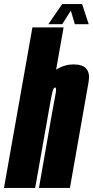

<svg xmlns="http://www.w3.org/2000/svg" viewBox="-64 -919 456 939"><path d="M-44.5 0H108L247 -785H94.5ZM126.5 0H278L336.5 -332Q354 -431.5 369.2 -517.8Q384.5 -604 296 -604Q229 -604 175.2 -549.2Q121.5 -494.5 104 -398.5L177.5 -394Q186.5 -444.5 192 -467.8Q197.5 -491 205 -491Q213 -491 208.8 -465.8Q204.5 -440.5 184.5 -331.5ZM172.5 -800.5H240L282.5 -867L302 -800.5H370L337.5 -899H240Z"/></svg>

Font: Anybody UltraCondensed ExtraBold
Style: Italic
Weight: 800
Width: 1
Italic angle: -10°
Version: Version 1.113;gftools[0.9.25]